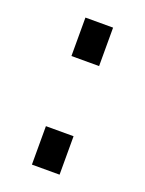

<svg xmlns="http://www.w3.org/2000/svg" viewBox="-94 -486 404 535"><g transform="rotate(20 108.5 -218.0)"><path d="M149 0V-114H67V0ZM149 -322V-436H67V-322Z"/></g></svg>

Font: Sunflower Light
Style: Regular
Weight: 300
Designer: JIKJI
Foundry: JIKJI
Version: Version 1.00